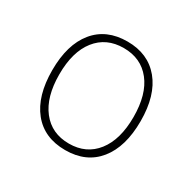

<svg xmlns="http://www.w3.org/2000/svg" viewBox="-91 -801 540 538"><g transform="rotate(30 179.0 -532.5)"><path d="M36 -533Q36 -616 73.5 -662Q111 -708 179 -708Q246 -708 284 -662Q322 -616 322 -533Q322 -450 284.5 -403.5Q247 -357 179 -357Q111 -357 73.5 -403.5Q36 -450 36 -533ZM299 -533Q299 -606 267 -646.5Q235 -687 179 -687Q123 -687 91 -646.5Q59 -606 59 -533Q59 -460 91 -419Q123 -378 179 -378Q235 -378 267 -419Q299 -460 299 -533Z"/></g></svg>

Font: Arima Madurai Thin
Style: Regular
Weight: 250
Designer: Joana Correia and Natanael Gama
Foundry: NDISCOVER
Version: Version 1.020; ttfautohint (v1.5) -l 7 -r 28 -G 50 -x 13 -D 